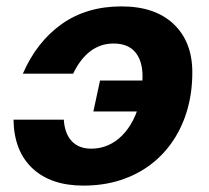

<svg xmlns="http://www.w3.org/2000/svg" viewBox="-20 -568 652 600"><path d="M240.6 12Q139.2 12 81.5 -41.9Q23.8 -95.8 22.2 -194H179.4Q182.2 -150.2 204.3 -126.8Q226.4 -103.4 265.4 -103.4Q293.4 -103.4 317.7 -114.1Q342 -124.8 361.6 -144.5Q381.2 -164.2 395.6 -191.9Q410 -219.6 417.7 -254.1Q425.4 -288.6 425.4 -329Q425.4 -378.4 402.5 -405.2Q379.6 -432 335 -432Q294.4 -432 262.6 -408.1Q230.8 -384.2 208.6 -337.8H51.4Q94.6 -437 172.4 -492.5Q250.2 -548 359.8 -548Q464.4 -548 522.7 -492.7Q581 -437.4 581 -341.8Q581 -281 566.1 -227.8Q551.2 -174.6 522.4 -130.6Q493.6 -86.6 452 -54.7Q410.4 -22.8 357.3 -5.4Q304.2 12 240.6 12ZM271.8 -219.6 292.6 -316.4H522.6L501.8 -219.6Z"/></svg>

Font: Geist
Style: Italic
Weight: 400
Italic angle: -12°
Designer: Basement.studio, Andrés Briganti, Mateo Zaragoza
Foundry: Basement.studio, Vercel, Andrés Briganti, Guido Ferreyra, Mateo Zaragoza
Version: Version 1.500